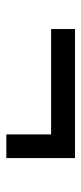

<svg xmlns="http://www.w3.org/2000/svg" viewBox="157 -574 260 615"><g transform="rotate(90 287.5 -266.0)"><path d="M410 -155.8V-299.2H72.5V-375.8H485.8V-155.8Z"/></g></svg>

Font: Funnel Display
Style: Regular
Weight: 400
Designer: NORD ID, Kristian Moeller
Foundry: Dicotype
Version: Version 1.000